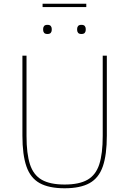

<svg xmlns="http://www.w3.org/2000/svg" viewBox="-20 -996 692 1028"><path d="M100 -698H122V-268Q122 -173 140.5 -116Q159 -59 203.5 -33.5Q248 -8 326 -8Q404 -8 448.5 -33.5Q493 -59 511.5 -116Q530 -173 530 -268V-698H552V-270Q552 -167 530.5 -105Q509 -43 459.5 -15.5Q410 12 326 12Q242 12 192.5 -15.5Q143 -43 121.5 -105Q100 -167 100 -270ZM208 -958V-976H442V-958ZM234 -814Q221 -814 216 -820.5Q211 -827 211 -835V-842Q211 -850 216 -856.5Q221 -863 234 -863Q247 -863 252 -856.5Q257 -850 257 -842V-835Q257 -827 252 -820.5Q247 -814 234 -814ZM416 -814Q403 -814 398 -820.5Q393 -827 393 -835V-842Q393 -850 398 -856.5Q403 -863 416 -863Q429 -863 434 -856.5Q439 -850 439 -842V-835Q439 -827 434 -820.5Q429 -814 416 -814Z"/></svg>

Font: IBM Plex Sans Thin
Style: Regular
Weight: 250
Designer: Mike Abbink, Paul van der Laan, Pieter van Rosmalen
Foundry: Bold Monday
Version: Version 3.201